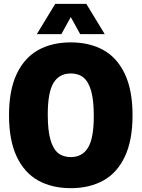

<svg xmlns="http://www.w3.org/2000/svg" viewBox="-20 -971 738 1001"><path d="M27 -370Q27 -500.5 67 -585.2Q107 -670 179 -710Q251 -750 349 -750Q447 -750 519 -710Q591 -670 631 -585.2Q671 -500.5 671 -370Q671 -239.5 631 -154.8Q591 -70 519 -30Q447 10 349 10Q251 10 179 -30Q107 -70 67 -154.8Q27 -239.5 27 -370ZM469 -366Q469 -448 455.2 -496.8Q441.5 -545.5 415.2 -566.8Q389 -588 349 -588Q289 -588 259 -538.8Q229 -489.5 229 -374Q229 -292 242.8 -243.2Q256.5 -194.5 282.8 -173.2Q309 -152 349 -152Q409 -152 439 -201.2Q469 -250.5 469 -366ZM526 -793H398L349 -882L300 -793H172L268 -951H430Z"/></svg>

Font: Encode Sans Condensed Black
Style: Regular
Weight: 900
Width: 3
Designer: Multiple Designers
Foundry: Impallari Type
Version: Version 2.000